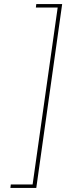

<svg xmlns="http://www.w3.org/2000/svg" viewBox="-20 -816 352 942"><path d="M285 -796 158 106H31L33 89H140L263 -779H156L158 -796Z"/></svg>

Font: Fira Sans Thin
Style: Italic
Weight: 250
Italic angle: -8°
Designer: Carrois Corporate & Edenspiekermann AG
Foundry: Carrois Corporate GbR & Edenspiekermann AG
Version: Version 4.203